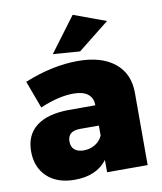

<svg xmlns="http://www.w3.org/2000/svg" viewBox="-87 -845 780 924"><g transform="rotate(-10 303.5 -383.0)"><path d="M488.8 -716.8 335.9 -595.2 204.1 -605 331.1 -774.9ZM316.9 -551.8Q431.6 -551.8 496.3 -499.5Q561 -447.3 561 -353V0H362.8V-60.1Q310.5 8.8 204.1 8.8Q118.2 8.8 69.1 -37.8Q20 -84.5 20 -162.1Q20 -241.2 73.7 -283.4Q127.4 -325.7 230 -327.1H362.8V-329.1Q362.8 -363.3 338.9 -382.1Q314.9 -400.9 269 -400.9Q195.8 -400.9 105 -361.8L55.2 -496.1Q191.9 -551.8 316.9 -551.8ZM271 -123Q301.8 -123 326.7 -138.2Q351.6 -153.3 362.8 -179.2V-228H271Q210 -228 210 -176.8Q210 -150.9 225.8 -137Q241.7 -123 271 -123Z"/></g></svg>

Font: Montserrat arm ExtraBold
Style: Regular
Weight: 800
Designer: Julieta Ulanovsky
Foundry: Julieta Ulanovsky
Version: Version 6.000;PS 006.000;hotconv 1.0.88;makeotf.lib2.5.64775